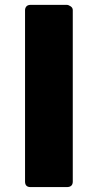

<svg xmlns="http://www.w3.org/2000/svg" viewBox="-20 -762 396 782"><path d="M82 -720.7Q82 -729.5 87.9 -736.3Q93.8 -742.2 104.5 -742.2Q153.3 -742.2 252 -742.2Q258.8 -742.2 267.6 -736.3Q276.4 -730.5 276.4 -720.7Q276.4 -487.3 276.4 -22.5Q276.4 0 252 0Q202.1 0 104.5 0Q82 0 82 -22.5Q82 -254.9 82 -720.7Z"/></svg>

Font: Cocogoose
Style: Regular
Weight: 400
Designer: Cosimo Lorenzo Pancini
Version: Version 1.000